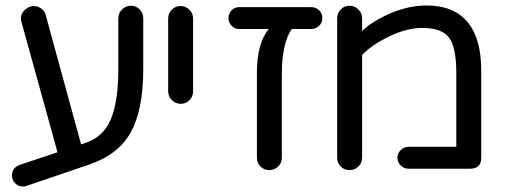

<svg xmlns="http://www.w3.org/2000/svg" viewBox="-20 -616 1857 701"><path d="M503 -549V-364Q503 -215 457.5 -133Q412 -51 305 -15L79 62Q72 65 64 65Q51 65 40.5 57.5Q30 50 26 38Q24 34 24 24Q24 -4 52 -14L190 -60L58 -537Q56 -545 56 -548Q56 -563 66 -575Q76 -587 91 -592Q99 -594 103 -594Q118 -594 130.5 -585Q143 -576 147 -561L276 -89L294 -95Q357 -116 384.5 -180.5Q412 -245 412 -364V-549Q412 -568 425.5 -581.5Q439 -595 458 -595Q477 -595 490 -581.5Q503 -568 503 -549Z M685 -548V-283Q685 -264 672 -250.5Q659 -237 640 -237Q621 -237 607.5 -250.5Q594 -264 594 -283V-548Q594 -567 607 -580.5Q620 -594 639 -594Q658 -594 671.5 -580.5Q685 -567 685 -548Z M1116 -590Q1133 -590 1145 -578.5Q1157 -567 1157 -550Q1157 -533 1145 -521.5Q1133 -510 1116 -510H1045Q1009 -457 1009 -345V-40Q1009 -21 995.5 -8Q982 5 963 5Q944 5 931 -8Q918 -21 918 -40V-349Q918 -458 961 -510H854Q837 -510 825.5 -522Q814 -534 814 -550Q814 -566 825.5 -578Q837 -590 854 -590Z M1538 -596Q1636 -596 1686.5 -536Q1737 -476 1737 -359V-40Q1737 0 1696 0H1471Q1455 0 1443 -12Q1431 -24 1431 -40Q1431 -56 1443 -68Q1455 -80 1471 -80H1646V-349Q1646 -443 1619.5 -478.5Q1593 -514 1522 -514Q1466 -514 1402 -483.5Q1338 -453 1302 -415V-40Q1302 -21 1288.5 -8Q1275 5 1256 5Q1237 5 1224 -8Q1211 -21 1211 -40V-549Q1211 -568 1224 -581.5Q1237 -595 1256 -595Q1275 -595 1288.5 -581.5Q1302 -568 1302 -549V-503Q1341 -540 1407 -568Q1473 -596 1538 -596Z"/></svg>

Font: VarelaRound
Style: Regular
Weight: 400
Designer: Joe Prince, Avraham Cornfeld
Foundry: Joe Prince, Avraham Cornfeld
Version: Version 2.000;PS 002.000;hotconv 1.0.88;makeotf.lib2.5.64775